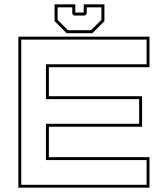

<svg xmlns="http://www.w3.org/2000/svg" viewBox="-20 -870 778 890"><path d="M65 0V-700H673V-558.5H206.5V-424H638.5V-282.5H206.5V-141.5H673V0ZM78.5 -13.5H659.5V-128H193V-296H625V-410.5H193V-572H659.5V-686.5H78.5ZM289 -716 233 -772V-850H329V-812H368V-850H464V-772L408 -716ZM295 -730H402L450 -778V-836H382V-806L374 -798H323L315 -806V-836H247V-778Z"/></svg>

Font: Tourney Expanded Thin
Style: Regular
Weight: 100
Width: 7
Designer: Tyler Finck
Foundry: Etcetera Type Co
Version: Version 1.010; ttfautohint (v1.8.3)